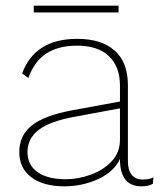

<svg xmlns="http://www.w3.org/2000/svg" viewBox="-20 -647 566 677"><path d="M521 -22 519 1Q504 10 479 10Q403 10 403 -86V-87Q382 -41 326 -15.5Q270 10 207 10Q133 10 90.5 -22Q48 -54 48 -111Q48 -170 92.5 -205Q137 -240 234 -258L403 -289V-345Q403 -412 364 -449Q325 -486 252 -486Q186 -486 143.5 -458.5Q101 -431 80 -372L58 -388Q103 -510 252 -510Q338 -510 384.5 -468.5Q431 -427 431 -347V-79Q431 -47 444.5 -30.5Q458 -14 483 -14Q509 -14 521 -22ZM403 -154V-265L247 -236Q157 -220 117 -189.5Q77 -159 77 -111Q77 -65 112.5 -40Q148 -15 212 -15Q254 -15 298.5 -30.5Q343 -46 373 -77.5Q403 -109 403 -154ZM398 -603H99V-627H398Z"/></svg>

Font: Work Sans ExtraLight
Style: Regular
Weight: 280
Designer: Wei Huang
Foundry: Wei Huang
Version: Version 1.500